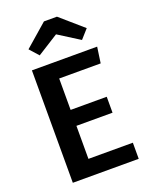

<svg xmlns="http://www.w3.org/2000/svg" viewBox="-169 -1021 868 1109"><g transform="rotate(-20 265.0 -466.5)"><path d="M283 -839 413 -757 462 -812 323 -933H243L104 -812L153 -757ZM81 -691V0H486V-99H213V-302H435V-400H213V-593H468L482 -691Z"/></g></svg>

Font: Fira Sans Medium
Style: Regular
Weight: 500
Designer: Carrois Corporate & Edenspiekermann AG
Foundry: Carrois Corporate GbR & Edenspiekermann AG
Version: Version 4.203